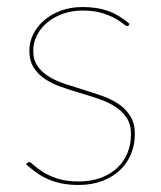

<svg xmlns="http://www.w3.org/2000/svg" viewBox="-20 -518 458 546"><path d="M346.5 -447Q345 -444 341.5 -444Q337.5 -444 329.8 -450.8Q322 -457.5 307.2 -465.8Q292.5 -474 270 -481Q247.5 -488 214.5 -488Q183.5 -488 157.8 -478.5Q132 -469 113.5 -453.2Q95 -437.5 84.8 -417Q74.5 -396.5 74.5 -374Q74.5 -347.5 87 -329.8Q99.5 -312 119.8 -299.8Q140 -287.5 166 -279Q192 -270.5 219 -262.2Q246 -254 272 -244.8Q298 -235.5 318.2 -221.5Q338.5 -207.5 351 -187.2Q363.5 -167 363.5 -137Q363.5 -107 352.8 -80.5Q342 -54 321.5 -34.5Q301 -15 271.2 -3.5Q241.5 8 203.5 8Q177 8 156 3.8Q135 -0.5 117.5 -8Q100 -15.5 84.5 -26.5Q69 -37.5 54 -51L57 -54Q58.5 -55.5 59.5 -56.2Q60.5 -57 63 -57Q67 -57 76 -48.5Q85 -40 101.2 -29.5Q117.5 -19 142.5 -10.5Q167.5 -2 203.5 -2Q239.5 -2 267.2 -12.5Q295 -23 314 -41.2Q333 -59.5 342.8 -83.8Q352.5 -108 352.5 -136Q352.5 -164.5 340 -183.2Q327.5 -202 307.2 -215Q287 -228 261 -236.8Q235 -245.5 208 -253.5Q181 -261.5 155 -270.5Q129 -279.5 108.8 -292.8Q88.5 -306 76 -325.5Q63.5 -345 63.5 -374Q63.5 -398.5 74.5 -420.8Q85.5 -443 105.5 -460.2Q125.5 -477.5 153.2 -487.8Q181 -498 214.5 -498Q256 -498 287.5 -486.8Q319 -475.5 348.5 -450Z"/></svg>

Font: Lato 2
Style: Regular
Weight: 100
Designer: Lukasz Dziedzic with Adam Twardoch and Botio Nikoltchev
Foundry: tyPoland Lukasz Dziedzic
Version: Version 2.015; 2015-08-06; http://www.latofonts.com/